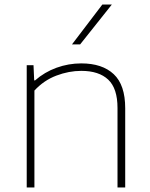

<svg xmlns="http://www.w3.org/2000/svg" viewBox="-20 -828 662 848"><path d="M98 -540H128L131 -473H135Q176.5 -509.5 229.5 -528.8Q282.5 -548 339 -548Q431.5 -548 482.2 -500.5Q533 -453 533 -350V0H499V-351Q499 -437.5 458 -476.2Q417 -515 339 -515Q284 -515 228.8 -494Q173.5 -473 132 -428V0H98ZM298 -632 432 -808H474L334 -632Z"/></svg>

Font: Encode Sans Expanded Thin
Style: Regular
Weight: 250
Width: 7
Designer: Multiple Designers
Foundry: Impallari Type
Version: Version 2.000